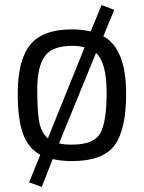

<svg xmlns="http://www.w3.org/2000/svg" viewBox="-20 -626 568 758"><path d="M264 -510Q303 -510 338 -502L381 -606L431 -587L388 -483Q478 -433 478 -256Q478 -114 432 -52Q386 10 264 10Q223 10 188 2L145 112L95 94L139 -15Q90 -42 70 -100Q50 -158 50 -256Q50 -388 99 -449Q148 -510 264 -510ZM264 -445Q186 -445 156.5 -403.5Q127 -362 127 -272.5Q127 -183 135.5 -142Q144 -101 169 -80L314 -439Q293 -445 264 -445ZM264 -55Q349 -55 375 -98.5Q401 -142 401 -260.5Q401 -379 359 -417L213 -60Q231 -55 264 -55Z"/></svg>

Font: Titillium-CLs Web
Style: CLs-Regular
Weight: 400
Version: Version 1.002;PS 57.000;hotconv 1.0.70;makeotf.lib2.5.55311